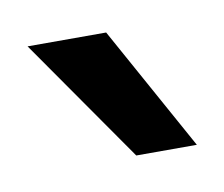

<svg xmlns="http://www.w3.org/2000/svg" viewBox="-35 -797 270 231"><g transform="rotate(-10 100.0 -682.0)"><path d="M190 -606H116L10 -758H106Z"/></g></svg>

Font: Liter
Style: Regular
Weight: 400
Designer: Anton Skugarov
Foundry: skugi
Version: Version 1.004; ttfautohint (v1.8.4.7-5d5b)